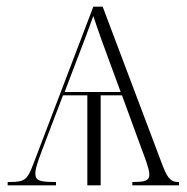

<svg xmlns="http://www.w3.org/2000/svg" viewBox="-20 -556 561 576"><path d="M3 0H148V-10C102 -10 86 -13 86 -35C86 -56 100 -88 122 -147L169 -270H242V0H282V-270H346L403 -114C414 -85 428 -49 428 -33C428 -14 416 -10 377 -10V0H517V-10C497 -10 485 -14 468 -59L288 -536H260L80 -64C62 -17 55 -10 9 -10H3ZM174 -280 194 -333C228 -421 251 -482 260 -508C271 -473 299 -396 321 -337L342 -280Z"/></svg>

Font: Noto Serif Display ExtraLight
Style: Regular
Weight: 200
Designer: Monotype Design Team
Foundry: Monotype Imaging Inc.
Version: Version 2.009